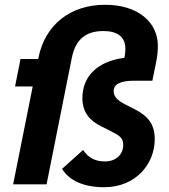

<svg xmlns="http://www.w3.org/2000/svg" viewBox="-20 -772 709 804"><path d="M628 -189C628 -252 599 -286 547 -313L508 -333C476 -349 456 -365 456 -390C456 -419 483 -434 542 -434H618L633 -508C639 -535 641 -558 641 -580C641 -679 558 -752 420 -752C276 -752 169 -670 141 -530L140 -525H66L43 -410H117L35 0H175L281 -531C297 -608 340 -642 413 -642C473 -642 505 -617 505 -567C505 -556 504 -548 502 -536L501 -530C386 -515 325 -451 325 -361C325 -300 358 -266 402 -244L442 -224C481 -204 496 -195 496 -165C496 -126 467 -96 419 -96C381 -96 350 -110 328 -144L240 -65C270 -15 332 12 416 12C550 12 628 -87 628 -189Z"/></svg>

Font: Braiins Sans
Style: Bold Italic
Weight: 700
Italic angle: -11.31°
Designer: Mike Abbink, Paul van der Laan, Pieter van Rosmalen, Jiri Chlebus, Lubos Buracinsky
Foundry: Bold Monday, Sudetype
Version: Version 1.000;hotconv 1.0.109;makeotfexe 2.5.65596